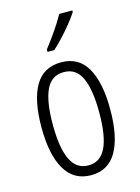

<svg xmlns="http://www.w3.org/2000/svg" viewBox="-118 -897 659 907"><g transform="rotate(-15 212.0 -443.5)"><path d="M380 -333Q380 -200 339 -128Q298 -56 213 -56Q129 -56 86.5 -128.5Q44 -201 44 -334Q44 -467 85 -537.5Q126 -608 213 -608Q298 -608 339 -536.5Q380 -465 380 -333ZM99 -334Q99 -221 126.5 -162.5Q154 -104 213 -104Q271 -104 298.5 -160.5Q326 -217 326 -333Q326 -442 300 -501Q274 -560 213 -560Q152 -560 125.5 -502.5Q99 -445 99 -334ZM328 -823Q313 -800 290 -771.5Q267 -743 242 -716.5Q217 -690 197 -672H164V-684Q195 -724 219 -759Q243 -794 264 -831H328Z"/></g></svg>

Font: Noto Sans Malayalam UI ExtraCondensed Light
Style: Regular
Weight: 300
Width: 2
Designer: Jelle Bosma - Monotype Design Team
Foundry: Monotype Imaging Inc.
Version: Version 2.104; ttfautohint (v1.8.4.7-5d5b)